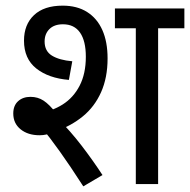

<svg xmlns="http://www.w3.org/2000/svg" viewBox="-20 -652 673 680"><path d="M540 -552V0H461V-552H387V-622H633V-552ZM120 -173Q79 -173 53 -194Q27 -215 27 -250Q27 -278 44 -293.5Q61 -309 88 -309Q114 -309 134.5 -295.5Q155 -282 179 -251L187 -230Q229 -188 268 -137.5Q307 -87 343 -32L275 8Q228 -65 191.5 -116Q155 -167 126 -202L116 -251Q164 -258 202 -282Q240 -306 262 -348.5Q284 -391 284 -451Q284 -507 263.5 -536.5Q243 -566 203 -566Q172 -566 155 -549Q138 -532 138 -505Q138 -471 164 -455Q190 -439 236 -435L224 -369Q152 -375 108.5 -409.5Q65 -444 65 -508Q65 -565 100.5 -598.5Q136 -632 202 -632Q253 -632 288.5 -609.5Q324 -587 342.5 -545.5Q361 -504 361 -445Q361 -377 338 -325.5Q315 -274 273.5 -240Q232 -206 179 -188L169 -182Q154 -178 143.5 -175.5Q133 -173 120 -173Z"/></svg>

Font: Noto Sans Devanagari SemiCondensed
Style: Regular
Weight: 400
Width: 4
Designer: Jelle Bosma - Monotype Design Team
Foundry: Monotype Imaging Inc.
Version: Version 2.006